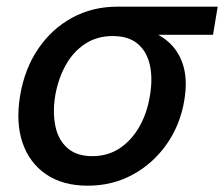

<svg xmlns="http://www.w3.org/2000/svg" viewBox="-20 -556 686 587"><path d="M248 11.7Q171.9 11.7 120.8 -23.2Q69.8 -58.1 48.8 -119.9Q27.8 -181.6 41.5 -263.7Q55.2 -345.7 96.7 -406.7Q138.2 -467.8 200.4 -501.7Q262.7 -535.6 338.4 -535.6H645.5L631.3 -449.7H406.7L324.7 -445.8Q276.9 -445.8 240.5 -422.1Q204.1 -398.4 181.2 -357.4Q158.2 -316.4 148.9 -264.2Q140.6 -211.9 149.4 -169.9Q158.2 -127.9 186.3 -103.3Q214.4 -78.6 262.2 -78.6Q310.1 -78.6 346.4 -103Q382.8 -127.4 406.5 -169.4Q430.2 -211.4 438.5 -264.2Q447.3 -316.9 438 -357.9Q428.7 -398.9 400.6 -422.4Q372.6 -445.8 324.7 -445.8L329.6 -479Q383.8 -479 427.5 -465.1Q471.2 -451.2 500.5 -422.6Q529.8 -394 541.5 -351.1Q553.2 -308.1 543.5 -249.5Q531.2 -174.8 490 -115.7Q448.7 -56.6 386.5 -22.5Q324.2 11.7 248 11.7Z"/></svg>

Font: Inter 20pt Medium
Style: Italic
Weight: 500
Italic angle: -9.3988°
Version: Version 4.001;git-66647c0bb